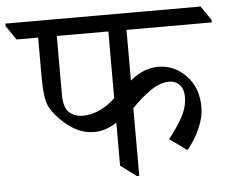

<svg xmlns="http://www.w3.org/2000/svg" viewBox="-89 -677 885 737"><g transform="rotate(-5 353.0 -308.5)"><path d="M418.5 -557.6V-362.3Q470.7 -405.8 526.4 -405.8Q588.9 -405.8 634 -359.1Q679.2 -312.5 679.2 -237.3Q679.2 -198.2 659.7 -154.5Q640.1 -110.8 611.3 -77.6L544.9 -125.5Q577.1 -165.5 598.4 -204.1Q619.6 -242.7 619.6 -282.7Q619.6 -311 604.5 -328.1Q589.4 -345.2 564 -345.2Q529.3 -345.2 492.4 -319.8Q455.6 -294.4 418.5 -255.9V4.9H409.2L348.6 -40.5V-206.1Q305.2 -177.7 261.2 -177.7Q228 -177.7 196.8 -192.4Q165.5 -207 132.8 -239.5Q100.1 -272 89.1 -302.5Q78.1 -333 78.1 -404.8V-557.6H-4.9L-42.5 -612.3V-622.1H709.5L747.1 -567.4V-557.6ZM348.6 -557.6H149.9V-332Q149.9 -281.7 170.7 -262.7Q191.4 -243.7 224.1 -243.7Q254.9 -243.7 287.6 -258.5Q320.3 -273.4 348.6 -300.3Z"/></g></svg>

Font: Noto Serif Devanagari
Style: Regular
Weight: 400
Designer: Monotype Design Team
Foundry: Monotype Imaging Inc.
Version: Version 1.01